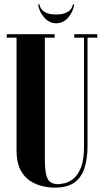

<svg xmlns="http://www.w3.org/2000/svg" viewBox="-20 -856 478 882"><path d="M315 -836H321Q316 -801 293 -775Q270 -749 238 -749Q207 -749 183.5 -775Q160 -801 155 -836H161Q166 -813 182 -803Q198 -793 215 -791Q232 -789 238 -789Q244 -789 260.5 -791Q277 -793 293.5 -803Q310 -813 315 -836ZM56 -683H11V-699H231V-683H186V-127Q186 -78 192.5 -52.5Q199 -27 213 -18.5Q227 -10 247 -10Q256 -10 275.5 -14Q295 -18 316 -34Q337 -50 351.5 -85.5Q366 -121 366 -183V-683H321V-699H427V-683H382V-184Q382 -128 368.5 -85Q355 -42 322.5 -18Q290 6 231 6Q205 6 174.5 -1Q144 -8 117 -26Q90 -44 73 -77.5Q56 -111 56 -165Z"/></svg>

Font: Emberly Black
Style: Regular
Weight: 900
Designer: Rajesh Rajput
Foundry: Rajesh Rajput
Version: Version 1.000